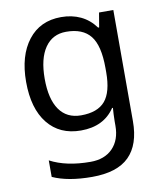

<svg xmlns="http://www.w3.org/2000/svg" viewBox="-87 -617 788 927"><g transform="rotate(-10 307.5 -153.0)"><path d="M275 -546Q328 -546 370.5 -526Q413 -506 443 -465H448L460 -536H530V9Q530 124 471.5 182Q413 240 290 240Q172 240 97 206V125Q176 167 295 167Q364 167 403.5 126.5Q443 86 443 16V-5Q443 -17 444 -39.5Q445 -62 446 -71H442Q388 10 276 10Q172 10 113.5 -63Q55 -136 55 -267Q55 -395 113.5 -470.5Q172 -546 275 -546ZM287 -472Q220 -472 183 -418.5Q146 -365 146 -266Q146 -167 182.5 -114.5Q219 -62 289 -62Q370 -62 407 -105.5Q444 -149 444 -246V-267Q444 -377 406 -424.5Q368 -472 287 -472Z"/></g></svg>

Font: Noto Sans Saurashtra
Style: Regular
Weight: 400
Designer: Monotype Design Team
Foundry: Monotype Imaging Inc.
Version: Version 2.001; ttfautohint (v1.8.4.7-5d5b)